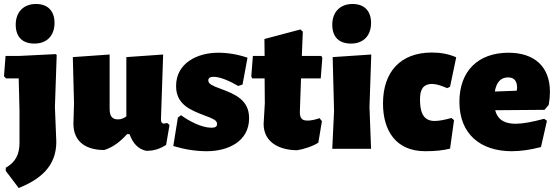

<svg xmlns="http://www.w3.org/2000/svg" viewBox="-22 -748 2800 965"><path d="M263 -472 258 -476 77 -467H6L-2 -365L8 -354H72L76 -190V-31C76 26 58 66 7 95V111L72 197C179 154 261 89 261 -35L254 -210ZM159 -728C96 -728 57 -687 57 -624C57 -563 90 -529 151 -529C215 -529 252 -570 252 -633C252 -692 219 -728 159 -728Z M830 -120 818 -130C811 -128 806 -127 801 -127C796 -127 793 -129 791 -132C788 -135 787 -141 787 -148L798 -474L613 -461V-163C606 -158 599 -154 593 -152C586 -149 579 -148 570 -148C556 -148 546 -152 539 -161C532 -169 529 -183 529 -203V-474L344 -461L350 -229L347 -126C347 -31 416 6 502 6C549 -9 584 -38 617 -74H629C646 -26 674 2 713 10C751 10 781 1 813 -20Z M1222 -458C1172 -475 1123 -483 1074 -483C970 -483 863 -431 863 -316C863 -224 932 -196 1005 -168C1028 -160 1044 -153 1054 -147C1064 -141 1069 -134 1069 -125C1069 -112 1060 -106 1041 -106C991 -106 927 -140 888 -169L872 -157L849 -14C906 3 962 12 1017 12C1123 12 1230 -36 1230 -154C1230 -245 1161 -274 1089 -301C1066 -309 1050 -316 1040 -322C1030 -328 1025 -335 1025 -344C1025 -356 1034 -362 1051 -362C1089 -362 1143 -335 1175 -316L1197 -323Z M1246 -354H1308L1309 -229L1303 -125C1303 -29 1388 7 1472 7C1504 2 1551 -13 1578 -31L1596 -139L1584 -154C1561 -146 1541 -142 1524 -142C1509 -142 1499 -145 1494 -152C1488 -158 1485 -169 1485 -185L1491 -354H1590L1598 -457L1593 -467H1495L1500 -589L1488 -600L1307 -552L1308 -467H1249L1241 -364Z M1657 -190 1648 0H1843L1835 -210L1844 -474L1650 -461ZM1750 -728C1687 -728 1648 -687 1648 -624C1648 -563 1681 -529 1742 -529C1806 -529 1843 -570 1843 -633C1843 -692 1810 -728 1750 -728Z M2271 -460C2235 -476 2194 -484 2149 -484C1989 -484 1903 -385 1903 -228C1903 -91 1968 12 2115 12C2164 12 2205 8 2240 -1L2260 -144L2247 -155C2211 -145 2183 -140 2162 -140C2098 -140 2089 -197 2089 -249C2089 -293 2101 -326 2150 -326C2160 -326 2171 -324 2182 -321C2193 -318 2208 -312 2226 -305L2240 -312Z M2715 -196 2736 -221C2740 -244 2742 -266 2742 -286C2742 -416 2661 -483 2534 -483C2380 -483 2287 -390 2287 -236C2287 -74 2393 12 2550 12C2595 12 2644 5 2697 -9L2727 -141L2713 -151C2650 -134 2603 -126 2570 -126C2520 -126 2480 -142 2467 -194ZM2577 -306 2575 -292 2465 -288C2473 -335 2495 -359 2532 -359C2562 -359 2577 -341 2577 -306Z"/></svg>

Font: Luna Sans Black
Style: Regular
Weight: 900
Designer: Juan Pablo del Peral
Foundry: Huerta Tipografica
Version: Version 2.001; ttfautohint (v1.5)